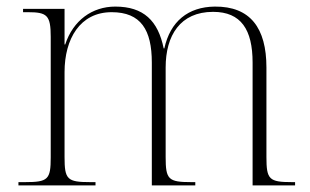

<svg xmlns="http://www.w3.org/2000/svg" viewBox="-20 -563 942 583"><path d="M36 0H270V-10H254C184 -10 176 -18 176 -86V-344C176 -445 223 -526 319 -526C408 -526 441 -472 441 -373V0H573V-10H561C491 -10 483 -18 483 -86V-358C483 -455 527 -527 627 -527C712 -527 747 -473 747 -373V0H876V-10H867C797 -10 789 -18 789 -86V-358C789 -478 740 -544 632 -543C551 -542 497 -498 479 -416H477C460 -500 416 -543 330 -543C260 -543 202 -501 178 -428H176V-536H50V-526H64C123 -526 134 -517 134 -451V-85C134 -18 126 -10 56 -10H36Z"/></svg>

Font: Noto Serif Display ExtraLight
Style: Regular
Weight: 200
Designer: Monotype Design Team
Foundry: Monotype Imaging Inc.
Version: Version 2.009